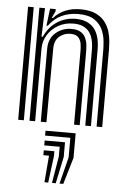

<svg xmlns="http://www.w3.org/2000/svg" viewBox="-61 -653 660 1015"><g transform="rotate(5 269.0 -146.0)"><path d="M463 0V-405.8Q463 -424.2 460.2 -453.9Q457.5 -483.5 444.5 -513.5Q431.5 -543.5 401 -564Q370.5 -584.5 315 -584.5Q214.8 -584.5 159.2 -508.5H152.5L163.8 -600H193.5L194 -589L176.8 -552H183.2Q236 -610.5 324.8 -610.5Q375.2 -610.5 407 -595.1Q438.8 -579.8 456.5 -555.4Q474.2 -531 481.9 -503.6Q489.5 -476.2 491.1 -451.8Q492.8 -427.2 492.8 -411.8V0ZM47 0V-600H77V0ZM107 0V-600H136.8L131.5 -448.5H138.2Q162.8 -502.2 206.8 -530.4Q250.8 -558.5 305.8 -558Q367.2 -557.5 400.1 -520Q433 -482.5 433 -403.8V0H403V-399.8Q403 -467.8 375.6 -499.9Q348.2 -532 294.5 -532Q248.5 -532 212.9 -511.4Q177.2 -490.8 157.1 -457.4Q137 -424 137 -385.2V0ZM167 0V-388Q167 -441.5 202.5 -472.2Q238 -503 286.8 -503Q319.2 -503 337.1 -490.6Q355 -478.2 362.6 -460.1Q370.2 -442 371.9 -423.8Q373.5 -405.5 373.5 -393.8V0H343.5V-392Q343.5 -406.5 341 -426.5Q338.5 -446.5 325.8 -461.6Q313 -476.8 282.2 -476.8Q249.8 -476.8 224.4 -455.6Q199 -434.5 198.8 -391.2L197 0ZM294 317 330 175V71H196V45H356V175L314 317ZM254 317 278 175V123H196V97H304V175L274 317ZM214 317 226 175H196V149H252V175L234 317Z"/></g></svg>

Font: Big Shoulders Inline Text Black
Style: Regular
Weight: 900
Designer: Patric King
Foundry: XO Type Co
Version: Version 1.000